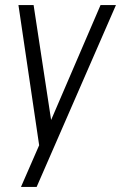

<svg xmlns="http://www.w3.org/2000/svg" viewBox="-20 -560 479 760"><path d="M63 180 135 15 53 -540H113L186 -61H172L378 -540H439L125 180Z"/></svg>

Font: Mohave Light
Style: Italic
Weight: 300
Italic angle: -8°
Designer: Gumpita Rahayu
Foundry: Tokotype
Version: Version 2.003